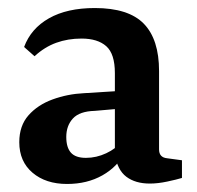

<svg xmlns="http://www.w3.org/2000/svg" viewBox="-20 -450 490 478"><path d="M147 8Q94 8 61 -20Q28 -48 28 -96Q28 -137 51 -163Q74 -189 111 -202.5Q148 -216 189 -218L285 -224V-180L216 -174Q178 -173 161.5 -155Q145 -137 145 -109Q145 -83 156.5 -70Q168 -57 194 -57Q220 -57 244.5 -68.5Q269 -80 283 -98L293 -73Q273 -35 235 -13.5Q197 8 147 8ZM40 -333Q57 -379 102 -404.5Q147 -430 216 -430Q300 -430 338 -391Q376 -352 376 -273V-78Q376 -58 396 -56L433 -51V-7Q420 -3 396.5 2Q373 7 353 7Q317 7 294.5 -10Q272 -27 266 -66V-268Q266 -316 244.5 -335Q223 -354 183 -354Q149 -354 120 -343.5Q91 -333 66 -310Z"/></svg>

Font: Rasa SemiBold
Style: Regular
Weight: 600
Designer: Anna Giedrys (Yrsa+Rasa design), David Brezina (Yrsa art-direction, Rasa art-direction, design)
Foundry: Rosetta Type Foundry
Version: Version 2.004